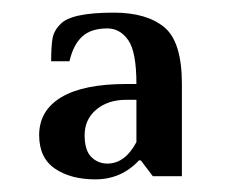

<svg xmlns="http://www.w3.org/2000/svg" viewBox="-20 -680 364 304"><path d="M42 -466Q42 -505 77 -526Q112 -547 180 -547H196Q196 -598 183 -616.5Q170 -635 150 -635Q124 -635 110 -622Q96 -609 90 -583H61Q61 -605 63 -618Q65 -631 75 -641Q91 -660 160 -660Q212 -660 240 -637Q268 -614 268 -547V-401H222L203 -426H200Q172 -396 131 -396Q92 -396 67 -413Q42 -430 42 -466ZM196 -455V-522H180Q151 -522 132.5 -506.5Q114 -491 114 -466Q114 -442 124.5 -431.5Q135 -421 150 -421Q178 -421 196 -455Z"/></svg>

Font: Philosopher
Style: Bold
Weight: 700
Designer: Jovanny Lemonad
Foundry: Jovanny Lemonad
Version: Version 2.000